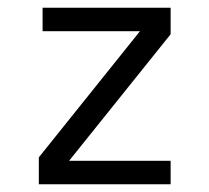

<svg xmlns="http://www.w3.org/2000/svg" viewBox="-20 -475 540 495"><path d="M89.8 -455.1H419.9V-386.7L158.2 -60.5H419.9V0H80.1V-69.3L340.8 -394.5H89.8Z"/></svg>

Font: BabelStone Shapes
Style: Regular
Weight: 400
Designer: Andrew West
Foundry: BabelStone
Version: Version 15.0.0 September 13, 2022